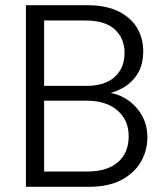

<svg xmlns="http://www.w3.org/2000/svg" viewBox="-20 -720 638 740"><path d="M80 0V-700H315Q389 -700 437 -676Q485 -652 508.5 -612Q532 -572 532 -523Q532 -469 508.5 -433Q485 -397 447.5 -378Q410 -359 369 -354L381 -364Q426 -363 464 -340Q502 -317 525 -278.5Q548 -240 548 -191Q548 -139 522.5 -95.5Q497 -52 447 -26Q397 0 322 0ZM150 -59H317Q393 -59 434.5 -95Q476 -131 476 -195Q476 -257 432.5 -294.5Q389 -332 314 -332H150ZM150 -389H313Q384 -389 422 -423.5Q460 -458 460 -516Q460 -572 422.5 -606.5Q385 -641 310 -641H150Z"/></svg>

Font: DM Sans 12pt Light
Style: Regular
Weight: 300
Version: Version 4.004;gftools[0.9.30]